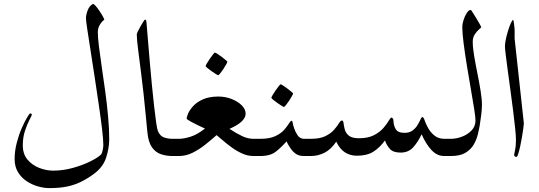

<svg xmlns="http://www.w3.org/2000/svg" viewBox="-20 -802 2769 987"><path d="M541.5 -85.4Q541.5 -41 525.4 8.8Q509.3 58.6 459.5 94.2Q426.3 118.2 394 133.8Q361.8 149.4 323.5 157.2Q285.2 165 233.9 165Q205.6 165 174.3 156Q143.1 147 116 128.7Q88.9 110.4 72 82.3Q55.2 54.2 55.2 16.1Q55.2 -26.4 66.2 -68.1Q77.1 -109.9 92 -143.8Q106.9 -177.7 119.4 -198.2Q131.8 -218.8 134.8 -218.8Q143.6 -218.8 143.6 -211.9Q143.6 -209 132.1 -187.3Q120.6 -165.5 108.9 -131.1Q97.2 -96.7 97.2 -55.2Q97.2 -9.8 121.8 19Q146.5 47.9 182.6 61.5Q218.8 75.2 253.4 75.2Q303.7 75.2 354 61.3Q404.3 47.4 443.4 28.1Q482.4 8.8 499 -7.3Q504.4 -12.7 507.8 -29.8Q511.2 -46.9 511.2 -56.2Q511.2 -84.5 504.6 -139.6Q498 -194.8 487.8 -263.4Q477.5 -332 467.3 -401.4Q456.1 -476.1 445.6 -542Q435.1 -607.9 428.5 -652.6Q421.9 -697.3 421.9 -708.5Q421.9 -725.1 430.7 -748.8Q439.5 -772.5 458 -781.7Q462.9 -781.7 472.4 -770.8Q481.9 -759.8 491.9 -744.9Q502 -730 509 -717Q516.1 -704.1 516.1 -700.2Q504.4 -692.9 493.7 -675.5Q482.9 -658.2 482.9 -636.7Q482.9 -608.9 488.8 -561.8Q494.6 -514.6 503.4 -455.6Q512.2 -396.5 521 -332Q529.8 -267.6 535.6 -204.1Q541.5 -140.6 541.5 -85.4Z M931.2 -44.4Q931.2 -27.8 924.8 -13.9Q918.5 0 892.1 0H865.7Q835 0 807.4 -9.3Q779.8 -18.6 761.2 -44.7Q742.7 -70.8 737.8 -120.6Q734.4 -158.2 729.2 -209.5Q724.1 -260.7 718.3 -316.9Q712.4 -373 705.6 -424.8Q697.3 -490.7 690.2 -545.4Q683.1 -600.1 683.1 -625Q683.1 -628.9 689 -641.1Q694.8 -653.3 702.6 -667.2Q710.4 -681.2 717.3 -691.4Q724.1 -701.7 726.1 -701.7Q727.1 -701.7 730 -698.7Q732.9 -695.8 732.9 -687.5Q736.3 -647.9 740.7 -594.5Q745.1 -541 750.2 -481.4Q755.4 -421.9 761 -363.8Q766.6 -305.7 772.2 -256.1Q777.8 -206.5 782.7 -172.6Q787.6 -138.7 791.5 -128.9Q802.7 -102.1 824 -95.2Q845.2 -88.4 865.7 -88.4H892.1Q918.5 -88.4 924.8 -74.7Q931.2 -61 931.2 -44.4Z M1348.1 -44.4Q1348.1 -27.8 1341.8 -13.9Q1335.4 0 1309.1 0H1282.7Q1252.9 0 1224.1 -13.2Q1195.3 -26.4 1169.7 -45.2Q1144 -64 1124.3 -81.3Q1104.5 -98.6 1093.3 -107.4Q1065.9 -83 1034.7 -58.1Q1003.4 -33.2 969.7 -16.6Q936 0 900.4 0H874.5Q847.7 0 841.6 -13.9Q835.4 -27.8 835.4 -44.4Q835.4 -61 841.6 -74.7Q847.7 -88.4 874.5 -88.4H900.4Q924.8 -88.4 959.2 -99.1Q993.7 -109.9 1033.7 -141.1Q939.5 -184.6 939.5 -192.4Q939.5 -201.2 947.5 -219.5Q955.6 -237.8 974.1 -257.8Q992.7 -277.8 1024.2 -291.7Q1055.7 -305.7 1103 -305.7Q1137.7 -305.7 1169.7 -293.5Q1201.7 -281.2 1222.2 -261Q1242.7 -240.7 1242.7 -217.3Q1242.7 -197.8 1222.9 -178.2Q1203.1 -158.7 1159.7 -139.6Q1194.8 -116.7 1224.4 -102.5Q1253.9 -88.4 1282.7 -88.4H1309.1Q1335.4 -88.4 1341.8 -74.7Q1348.1 -61 1348.1 -44.4ZM1148.9 -484.4Q1148.9 -481.9 1142.8 -470.9Q1136.7 -460 1128.2 -447Q1119.6 -434.1 1111.8 -424.6Q1104 -415 1101.1 -415Q1099.6 -415 1089.6 -421.4Q1079.6 -427.7 1067.4 -436.3Q1055.2 -444.8 1046.1 -452.4Q1037.1 -460 1037.1 -462.4Q1037.1 -465.3 1043.5 -476.1Q1049.8 -486.8 1058.6 -499.8Q1067.4 -512.7 1075 -522.2Q1082.5 -531.7 1084.5 -531.7Q1087.4 -531.7 1097.7 -525.1Q1107.9 -518.6 1119.6 -509.8Q1131.3 -501 1140.1 -493.4Q1148.9 -485.8 1148.9 -484.4Z M1609.4 -44.4Q1609.4 -27.8 1603.3 -13.9Q1597.2 0 1570.3 0H1543Q1523.4 0 1509.8 -6.3Q1496.1 -12.7 1484.9 -24.9Q1477.5 -33.2 1468 -47.9Q1458.5 -62.5 1453.1 -75.2Q1428.2 -46.9 1399.4 -23.4Q1370.6 0 1318.4 0H1292.5Q1265.6 0 1259.5 -13.9Q1253.4 -27.8 1253.4 -44.4Q1253.4 -61 1259.5 -74.7Q1265.6 -88.4 1292.5 -88.4H1318.4Q1366.2 -88.4 1395.5 -102.3Q1424.8 -116.2 1440.9 -134.8Q1457 -153.3 1465.3 -167.2Q1473.6 -181.2 1479 -181.2Q1483.4 -181.2 1485.1 -169.2Q1486.8 -157.2 1492.2 -142.1Q1497.6 -125 1509.8 -106.7Q1522 -88.4 1543 -88.4H1570.3Q1597.2 -88.4 1603.3 -74.7Q1609.4 -61 1609.4 -44.4ZM1486.8 -321.3Q1486.8 -318.8 1480.7 -307.9Q1474.6 -296.9 1466.1 -283.9Q1457.5 -271 1449.7 -261.5Q1441.9 -252 1439 -252Q1437.5 -252 1427.5 -258.3Q1417.5 -264.6 1405.3 -273.2Q1393.1 -281.7 1384 -289.3Q1375 -296.9 1375 -299.3Q1375 -302.2 1381.3 -313Q1387.7 -323.7 1396.5 -336.7Q1405.3 -349.6 1412.8 -359.1Q1420.4 -368.7 1422.4 -368.7Q1425.3 -368.7 1435.5 -362.1Q1445.8 -355.5 1457.5 -346.7Q1469.2 -337.9 1478 -330.3Q1486.8 -322.8 1486.8 -321.3Z M2328.6 -44.4Q2328.6 -27.8 2322.5 -13.9Q2316.4 0 2290 0H2263.7Q2226.1 0 2197.3 -31.5Q2168.5 -63 2147.5 -111.8Q2128.4 -71.8 2104 -44.7Q2079.6 -17.6 2039.1 -17.6Q2001.5 -17.6 1984.6 -36.1Q1967.8 -54.7 1959 -80.1Q1932.1 -43 1899.4 -22.2Q1866.7 -1.5 1814 -1.5Q1780.8 -1.5 1753.9 -18.3Q1727.1 -35.2 1708.5 -73.7Q1681.6 -33.7 1648.2 -16.8Q1614.7 0 1578.1 0H1552.2Q1525.4 0 1519.3 -13.9Q1513.2 -27.8 1513.2 -44.4Q1513.2 -61 1519.3 -74.7Q1525.4 -88.4 1552.2 -88.4H1578.1Q1625 -88.4 1653.3 -102.5Q1681.6 -116.7 1697.8 -135.5Q1713.9 -154.3 1722.4 -168.5Q1731 -182.6 1737.8 -182.6Q1744.6 -182.6 1746.1 -168.9Q1747.6 -155.3 1752.2 -137Q1756.8 -118.7 1772.9 -105Q1789.1 -91.3 1824.7 -91.3Q1872.6 -91.3 1903.1 -107.4Q1933.6 -123.5 1951.4 -144.5Q1969.2 -165.5 1978.5 -181.6Q1987.8 -197.8 1992.7 -197.8Q1994.6 -197.8 1998.8 -193.4Q2002.9 -189 2002.9 -178.2Q2002.9 -158.7 2013.9 -138.9Q2024.9 -119.1 2059.6 -119.1Q2085 -119.1 2101.1 -131.3Q2117.2 -143.6 2126.7 -159.7Q2136.2 -175.8 2141.6 -188Q2147 -200.2 2150.9 -200.2Q2157.2 -200.2 2162.6 -184.1Q2167.5 -168.5 2179.7 -145.8Q2191.9 -123 2212.6 -105.7Q2233.4 -88.4 2263.7 -88.4H2290Q2316.4 -88.4 2322.5 -74.7Q2328.6 -61 2328.6 -44.4Z M2457.5 -262.7Q2457.5 -241.2 2453.6 -210.2Q2449.7 -179.2 2446.3 -158.7Q2442.9 -138.7 2436.5 -111.8Q2430.2 -85 2415.5 -59.3Q2400.9 -33.7 2373 -16.8Q2345.2 0 2298.8 0H2272.9Q2246.1 0 2240 -13.9Q2233.9 -27.8 2233.9 -44.4Q2233.9 -61 2240 -74.7Q2246.1 -88.4 2272.9 -88.4H2298.8Q2324.7 -88.4 2354 -99.1Q2383.3 -109.9 2403.8 -131.1Q2424.3 -152.3 2424.3 -182.6Q2424.3 -198.7 2417.5 -242.4Q2410.6 -286.1 2400.4 -344.5Q2390.1 -402.8 2380.1 -464.4Q2370.1 -525.9 2363.3 -579.1Q2356.4 -632.3 2356.4 -664.1Q2356.4 -678.2 2362.8 -698.7Q2369.1 -719.2 2379.4 -735.1Q2389.6 -751 2400.4 -751Q2401.4 -751 2409.7 -738.3Q2418 -725.6 2428.2 -708.5Q2438.5 -691.4 2446.3 -677.7Q2454.1 -664.1 2454.1 -662.6Q2454.1 -660.6 2443.1 -651.4Q2432.1 -642.1 2421.1 -626Q2410.2 -609.9 2410.2 -586.9Q2410.2 -558.6 2417.2 -516.1Q2424.3 -473.6 2433.8 -426.5Q2443.4 -379.4 2450.4 -336.2Q2457.5 -293 2457.5 -262.7Z M2672.9 -168.5Q2672.9 -161.6 2670.2 -142.1Q2667.5 -122.6 2663.3 -97.7Q2659.2 -72.8 2654.1 -49.6Q2648.9 -26.4 2644 -11Q2639.2 4.4 2635.3 4.4Q2623 4.4 2623 -7.3Q2623 -10.3 2627.7 -30.8Q2632.3 -51.3 2632.3 -83Q2632.3 -103 2628.2 -142.8Q2624 -182.6 2617.7 -233.4Q2611.3 -284.2 2604 -337.6Q2596.7 -391.1 2590.3 -438.7Q2584 -486.3 2579.8 -519.8Q2575.7 -553.2 2575.7 -563Q2575.7 -579.1 2580.6 -601.6Q2585.4 -624 2592.3 -646Q2599.1 -668 2606.2 -683.3Q2613.3 -698.7 2617.7 -700.2Q2620.6 -695.8 2623 -675.3Q2625.5 -654.8 2625.5 -643.6V-603Z"/></svg>

Font: Scheherazade New
Style: Regular
Weight: 400
Designer: SIL International
Foundry: SIL International
Version: Version 4.000